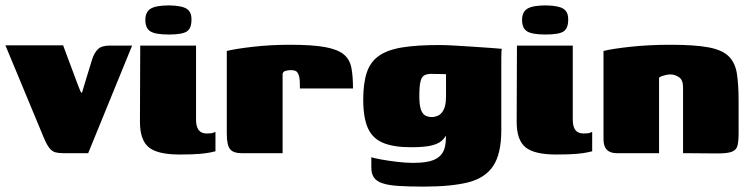

<svg xmlns="http://www.w3.org/2000/svg" viewBox="-40 -568 2785 712"><path d="M195 0Q178 0 166 -3Q154 -6 144 -18Q134 -30 123 -56L-20 -400H194L250 -250Q255 -239 257.5 -231.5Q260 -224 264 -224Q274 -256 283 -287Q292 -318 302 -349Q310 -373 323.5 -386Q337 -399 368 -399H450L287 0Z M626 5Q544 5 511.5 -22Q479 -49 479 -116L480 -399H687V-124Q687 -99 696.5 -86Q706 -73 727 -73Q744 -73 750.5 -75.5Q757 -78 759 -79V-7Q754 -6 741.5 -3Q729 0 702 2.5Q675 5 626 5ZM586 -440Q537 -440 518 -451.5Q499 -463 499 -494Q499 -524 519 -536Q539 -548 588 -548Q635 -547 653 -535Q671 -523 670 -494Q670 -463 653 -451.5Q636 -440 586 -440Z M1008 0H854Q826 0 813.5 -14.5Q801 -29 801 -73V-379Q833 -387 898 -394.5Q963 -402 1036 -402Q1118 -402 1165 -393.5Q1212 -385 1234.5 -366.5Q1257 -348 1263 -317Q1269 -286 1269 -240H1072V-254Q1072 -279 1067.5 -290.5Q1063 -302 1056 -305Q1049 -308 1040 -308Q1028 -308 1018.5 -305Q1009 -302 1008 -294Z M1532 124Q1475 124 1437.5 121.5Q1400 119 1378 111.5Q1356 104 1346.5 90Q1337 76 1337 53Q1337 46 1337 33Q1337 20 1337 15Q1345 18 1371.5 23Q1398 28 1431.5 32Q1465 36 1492 36Q1549 36 1576 21.5Q1603 7 1610 -23.5Q1617 -54 1611 -101L1630 -98Q1619 -70 1605.5 -53.5Q1592 -37 1564.5 -29.5Q1537 -22 1484 -22Q1419 -22 1380 -38.5Q1341 -55 1324 -93.5Q1307 -132 1307 -199Q1307 -259 1320 -298.5Q1333 -338 1364.5 -360.5Q1396 -383 1450.5 -392Q1505 -401 1589 -401Q1611 -401 1646.5 -399Q1682 -397 1718.5 -394.5Q1755 -392 1783.5 -390Q1812 -388 1821 -387Q1820 -385 1819.5 -375.5Q1819 -366 1819 -353.5Q1819 -341 1819 -326V-86Q1819 3 1788.5 48Q1758 93 1695 108.5Q1632 124 1532 124ZM1561 -134Q1573 -134 1585 -139.5Q1597 -145 1605.5 -161.5Q1614 -178 1614 -212V-293Q1608 -293 1591 -293.5Q1574 -294 1559 -294Q1542 -294 1532.5 -288Q1523 -282 1519 -264.5Q1515 -247 1515 -212Q1515 -180 1520.5 -163Q1526 -146 1536.5 -140Q1547 -134 1561 -134Z M2023 5Q1941 5 1908.5 -22Q1876 -49 1876 -116L1877 -399H2084V-124Q2084 -99 2093.5 -86Q2103 -73 2124 -73Q2141 -73 2147.5 -75.5Q2154 -78 2156 -79V-7Q2151 -6 2138.5 -3Q2126 0 2099 2.5Q2072 5 2023 5ZM1983 -440Q1934 -440 1915 -451.5Q1896 -463 1896 -494Q1896 -524 1916 -536Q1936 -548 1985 -548Q2032 -547 2050 -535Q2068 -523 2067 -494Q2067 -463 2050 -451.5Q2033 -440 1983 -440Z M2247 0Q2198 0 2198 -51V-379Q2229 -387 2297.5 -394.5Q2366 -402 2446 -402Q2536 -402 2587 -392.5Q2638 -383 2662 -359.5Q2686 -336 2692.5 -296Q2699 -256 2699 -194V-75Q2699 -45 2695 -28.5Q2691 -12 2674.5 -5.5Q2658 1 2622 1L2493 0V-244Q2493 -272 2477.5 -282Q2462 -292 2447 -292Q2440 -292 2432 -290.5Q2424 -289 2416.5 -286.5Q2409 -284 2404 -280V0Z"/></svg>

Font: Genos Black
Style: Regular
Weight: 900
Designer: Robert E. Leuschke
Foundry: Robert E. Leuschke
Version: Version 1.010